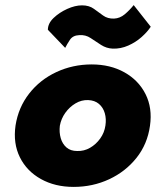

<svg xmlns="http://www.w3.org/2000/svg" viewBox="-20 -724 625 754"><path d="M41 -231Q31 -161 58 -106.5Q85 -52 140.5 -21Q196 10 269 10Q344 10 408.5 -20Q473 -50 516 -104Q559 -158 569 -230Q579 -300 551.5 -354.5Q524 -409 468.5 -440Q413 -471 340 -471Q266 -471 201.5 -441Q137 -411 94.5 -356.5Q52 -302 41 -231ZM215 -230Q220 -258 236.5 -281Q253 -304 276.5 -318Q300 -332 326 -331Q352 -330 368.5 -316Q385 -302 391.5 -279.5Q398 -257 394 -231Q390 -203 373.5 -180Q357 -157 333.5 -143.5Q310 -130 283 -131Q257 -131 241 -145Q225 -159 218.5 -181.5Q212 -204 215 -230ZM168 -607 236 -536Q243 -550 254.5 -567.5Q266 -585 291 -586Q316 -588 336 -574.5Q356 -561 377 -547.5Q398 -534 423 -533Q454 -532 483.5 -545Q513 -558 536 -578.5Q559 -599 572 -619L505 -704Q489 -684 470 -668Q451 -652 428 -651Q403 -650 385 -663Q367 -676 348.5 -689.5Q330 -703 302 -703Q275 -703 244 -689Q213 -675 190.5 -653.5Q168 -632 168 -607Z"/></svg>

Font: Jost ExtraBold
Style: Italic
Weight: 800
Italic angle: -5°
Version: Version 3.710